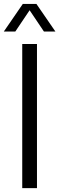

<svg xmlns="http://www.w3.org/2000/svg" viewBox="-42 -966 305 986"><path d="M72.2 0V-740H147.9V0ZM-22.4 -804.1 75.1 -945.8H145L242.5 -804.1H183.6L104.3 -922H115.9L36.6 -804.1Z"/></svg>

Font: Encode Sans SC Condensed Thin
Style: Regular
Weight: 100
Width: 3
Designer: Multiple Designers
Foundry: Impallari Type
Version: Version 3.002